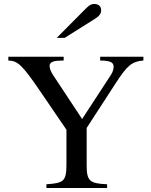

<svg xmlns="http://www.w3.org/2000/svg" viewBox="-20 -948 762 968"><path d="M266 -757H306L460 -854C481 -867 490 -880 490 -896C490 -916 477 -928 455 -928C440 -928 431 -923 413 -905ZM703 -662H485V-643C537 -642 552 -634 553 -612C553 -601 549 -585 539 -570L394 -348L248 -569C237 -585 230 -603 230 -616C230 -632 245 -641 277 -642L301 -643V-662H22V-643C70 -641 92 -621 184 -486L315 -294V-123C315 -34 303 -25 214 -19V0H520V-19C436 -23 417 -33 417 -111V-303L565 -531C621 -617 644 -638 703 -643Z"/></svg>

Font: STIXGeneral
Style: Regular
Weight: 400
Designer: MicroPress Inc., with final additions and corrections provided by Coen Hoffman, Elsevier (retired)
Version: Version 1.1.0